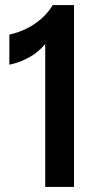

<svg xmlns="http://www.w3.org/2000/svg" viewBox="-20 -740 370 760"><path d="M159 0V-646L184 -604Q169 -574 143.5 -549Q118 -524 85 -507.5Q52 -491 17 -484V-603Q57 -612 89.5 -629Q122 -646 147 -669Q172 -692 189 -720H273V0Z"/></svg>

Font: Instrument Sans Condensed SemiBold
Style: Regular
Weight: 600
Width: 3
Designer: Rodrigo Fuenzalida
Foundry: fragTYPE
Version: Version 1.000;gftools[0.9.28]